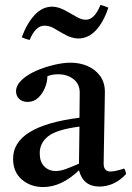

<svg xmlns="http://www.w3.org/2000/svg" viewBox="-20 -746 533 778"><path d="M383 10Q317 10 300 -56Q229 12 155 12Q104 12 68.5 -18.5Q33 -49 33 -103Q33 -235 302 -269Q302 -293 302.5 -318Q303 -343 303 -371Q303 -406 277.5 -425.5Q252 -445 216 -445Q190 -445 172 -437Q172 -414 162 -390Q152 -366 134.5 -349.5Q117 -333 92 -333Q70 -333 57.5 -345.5Q45 -358 45 -376Q45 -400 67.5 -421.5Q90 -443 125 -458.5Q160 -474 198 -483Q236 -492 266 -492Q303 -492 334.5 -478.5Q366 -465 385.5 -438.5Q405 -412 405 -373Q405 -349 404 -310.5Q403 -272 402.5 -228.5Q402 -185 401 -146Q400 -107 400 -83Q400 -51 428 -51Q446 -51 483 -63Q487 -58 488.5 -52Q490 -46 491 -41Q466 -14 438.5 -2Q411 10 383 10ZM300 -83 302 -233Q210 -221 175.5 -194Q141 -167 141 -125Q141 -90 159.5 -71.5Q178 -53 206 -53Q224 -53 246.5 -61Q269 -69 300 -83ZM387 -726Q396 -724 404 -721Q412 -718 419 -715Q399 -655 368 -622.5Q337 -590 297 -590Q284 -590 268 -595Q252 -600 232 -612Q214 -623 196.5 -632.5Q179 -642 160 -642Q124 -642 100 -584Q86 -587 68 -595Q90 -653 121 -686Q152 -719 192 -719Q205 -719 220.5 -714Q236 -709 256 -697Q274 -687 292.5 -676.5Q311 -666 328 -666Q363 -666 387 -726Z"/></svg>

Font: Tiro Gurmukhi
Style: Regular
Weight: 400
Designer: Gurmukhi: John Hudson & Fiona Ross. Latin: John Hudson.
Foundry: Tiro Typeworks Ltd.
Version: Version 1.52